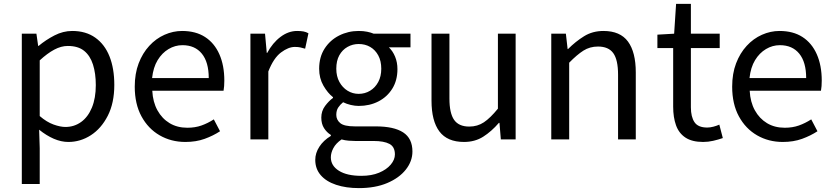

<svg xmlns="http://www.w3.org/2000/svg" viewBox="-20 -716 4282 986"><path d="M92 229V-543H167L176 -480H178Q215 -511 259.5 -534Q304 -557 351 -557Q421 -557 469.5 -522.5Q518 -488 542.5 -426Q567 -364 567 -280Q567 -187 533.5 -121.5Q500 -56 446.5 -21.5Q393 13 331 13Q294 13 256 -3.5Q218 -20 181 -50L184 45V229ZM316 -64Q361 -64 396.5 -89.5Q432 -115 452 -163.5Q472 -212 472 -279Q472 -339 457.5 -384.5Q443 -430 412 -455Q381 -480 328 -480Q294 -480 258.5 -461Q223 -442 184 -406V-120Q220 -89 255 -76.5Q290 -64 316 -64Z M932 13Q859 13 800 -21Q741 -55 706.5 -118.5Q672 -182 672 -271Q672 -338 692 -390.5Q712 -443 746.5 -480.5Q781 -518 825 -537.5Q869 -557 915 -557Q985 -557 1033 -526Q1081 -495 1106.5 -437.5Q1132 -380 1132 -302Q1132 -287 1131 -274Q1130 -261 1128 -250H762Q765 -192 788.5 -149.5Q812 -107 851 -83.5Q890 -60 942 -60Q982 -60 1014.5 -71.5Q1047 -83 1078 -103L1110 -42Q1075 -19 1031 -3Q987 13 932 13ZM761 -315H1052Q1052 -397 1016.5 -440.5Q981 -484 917 -484Q879 -484 845.5 -464Q812 -444 789.5 -407Q767 -370 761 -315Z M1266 0V-543H1341L1350 -444H1352Q1380 -496 1420.5 -526.5Q1461 -557 1506 -557Q1525 -557 1538.5 -554.5Q1552 -552 1564 -545L1547 -466Q1533 -470 1522 -472.5Q1511 -475 1494 -475Q1461 -475 1423 -446.5Q1385 -418 1358 -349V0Z M1823 250Q1757 250 1706 233Q1655 216 1627 183.5Q1599 151 1599 105Q1599 70 1620 37.5Q1641 5 1679 -18V-23Q1658 -36 1644 -58Q1630 -80 1630 -112Q1630 -146 1649.5 -172Q1669 -198 1690 -213V-217Q1663 -238 1641 -276Q1619 -314 1619 -363Q1619 -423 1647 -466.5Q1675 -510 1721.5 -533.5Q1768 -557 1822 -557Q1846 -557 1865.5 -553Q1885 -549 1899 -543H2088V-473H1977Q1997 -454 2009 -425Q2021 -396 2021 -361Q2021 -303 1994.5 -260.5Q1968 -218 1923 -195Q1878 -172 1822 -172Q1803 -172 1781.5 -177Q1760 -182 1742 -191Q1727 -179 1717 -164Q1707 -149 1707 -126Q1707 -101 1727 -84Q1747 -67 1802 -67H1909Q2003 -67 2050.5 -36Q2098 -5 2098 62Q2098 112 2064 155Q2030 198 1968.5 224Q1907 250 1823 250ZM1822 -234Q1854 -234 1880.5 -250Q1907 -266 1922.5 -295Q1938 -324 1938 -363Q1938 -403 1922.5 -431.5Q1907 -460 1881 -475Q1855 -490 1822 -490Q1791 -490 1764.5 -475Q1738 -460 1722.5 -432Q1707 -404 1707 -363Q1707 -324 1723 -295Q1739 -266 1765 -250Q1791 -234 1822 -234ZM1836 187Q1888 187 1926.5 171Q1965 155 1986.5 129.5Q2008 104 2008 77Q2008 38 1980 23Q1952 8 1898 8H1804Q1789 8 1770.5 6.5Q1752 5 1734 0Q1705 20 1692 44.5Q1679 69 1679 92Q1679 135 1720.5 161Q1762 187 1836 187Z M2363 13Q2277 13 2236.5 -41Q2196 -95 2196 -199V-543H2288V-210Q2288 -135 2312 -100.5Q2336 -66 2390 -66Q2432 -66 2465 -88Q2498 -110 2537 -158V-543H2628V0H2552L2545 -85H2542Q2504 -41 2461.5 -14Q2419 13 2363 13Z M2811 0V-543H2886L2895 -464H2897Q2936 -503 2979.5 -530Q3023 -557 3079 -557Q3165 -557 3205 -502.5Q3245 -448 3245 -344V0H3154V-332Q3154 -409 3129.5 -443Q3105 -477 3051 -477Q3009 -477 2976 -456Q2943 -435 2903 -394V0Z M3591 13Q3534 13 3500 -9.5Q3466 -32 3451.5 -73Q3437 -114 3437 -168V-469H3356V-538L3442 -543L3452 -696H3528V-543H3676V-469H3528V-165Q3528 -116 3546.5 -88.5Q3565 -61 3612 -61Q3627 -61 3644 -65.5Q3661 -70 3674 -76L3692 -7Q3669 1 3643 7Q3617 13 3591 13Z M4000 13Q3927 13 3868 -21Q3809 -55 3774.5 -118.5Q3740 -182 3740 -271Q3740 -338 3760 -390.5Q3780 -443 3814.5 -480.5Q3849 -518 3893 -537.5Q3937 -557 3983 -557Q4053 -557 4101 -526Q4149 -495 4174.5 -437.5Q4200 -380 4200 -302Q4200 -287 4199 -274Q4198 -261 4196 -250H3830Q3833 -192 3856.5 -149.5Q3880 -107 3919 -83.5Q3958 -60 4010 -60Q4050 -60 4082.5 -71.5Q4115 -83 4146 -103L4178 -42Q4143 -19 4099 -3Q4055 13 4000 13ZM3829 -315H4120Q4120 -397 4084.5 -440.5Q4049 -484 3985 -484Q3947 -484 3913.5 -464Q3880 -444 3857.5 -407Q3835 -370 3829 -315Z"/></svg>

Font: Noto Sans JP Thin
Style: Regular
Weight: 400
Version: Version 2.004-H2;hotconv 1.0.118;makeotfexe 2.5.65603